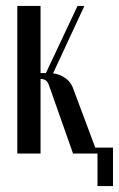

<svg xmlns="http://www.w3.org/2000/svg" viewBox="-20 -515 399 644"><path d="M146 -224Q141 -240 134 -245Q127 -250 118 -250H116V0H38V-495H116V-270H134L240 -495H263L158 -269Q178 -267 198.5 -253.5Q219 -240 228 -211L307 0H225ZM283 -20H359V109H307V0H283Z"/></svg>

Font: Moniqa SemBd Narrow Heading
Style: Regular
Weight: 600
Width: 4
Designer: Rajesh Rajput
Foundry: Rajesh Rajput
Version: Version 1.000